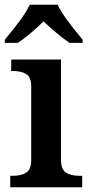

<svg xmlns="http://www.w3.org/2000/svg" viewBox="-23 -786 380 806"><path d="M20 -48H32Q66 -48 87 -61.5Q108 -75 108 -114V-424Q108 -462 87 -475Q66 -488 32 -488H24V-536H233V-116Q233 -75 254 -61.5Q275 -48 310 -48H322V0H20ZM-3 -619Q36 -666 62 -701.5Q88 -737 102 -766H219Q233 -737 259 -701.5Q285 -666 324 -619V-606H269Q245 -622 214.5 -647.5Q184 -673 160 -696Q100 -638 52 -606H-3Z"/></svg>

Font: Noto Serif SemiBold
Style: Regular
Weight: 600
Designer: Monotype Design Team
Foundry: Monotype Imaging Inc.
Version: Version 1.001